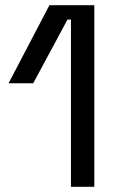

<svg xmlns="http://www.w3.org/2000/svg" viewBox="-20 -720 439 740"><path d="M253.5 0H343.5V-700H170.5L13 -399H108L240 -644.5H253.5Z"/></svg>

Font: MCL Standard
Style: Regular
Weight: 400
Designer: Květoslav Bartoš
Foundry: Florian Karsten
Version: Version 1.001;Glyphs 3.2.3 (3260)